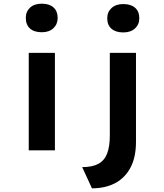

<svg xmlns="http://www.w3.org/2000/svg" viewBox="-20 -816 889 1042"><path d="M136 0V-529H278V0ZM207 -641Q165 -641 142.5 -661.5Q120 -682 120 -719Q120 -753 143 -774.5Q166 -796 207 -796Q248 -796 270.5 -775.5Q293 -755 293 -719Q293 -685 270 -663Q247 -641 207 -641ZM479 206 426 91Q481 91 514 73Q547 55 561.5 17Q576 -21 576 -80V-529H718V-46Q718 36 689 92Q660 148 606.5 177Q553 206 479 206ZM649 -640Q608 -640 585 -660Q562 -680 562 -717Q562 -751 585.5 -772.5Q609 -794 649 -794Q690 -794 713 -774Q736 -754 736 -717Q736 -683 712.5 -661.5Q689 -640 649 -640Z"/></svg>

Font: Lexend Exa SemiBold
Style: Regular
Weight: 600
Designer: Bonnie Shaver-Troup, Thomas Jockin
Foundry: Lexend
Version: Version 1.007